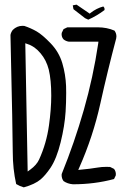

<svg xmlns="http://www.w3.org/2000/svg" viewBox="-20 -807 540 823"><path d="M261.2 -328.1Q263.7 -368.7 263.7 -408.7Q263.7 -421.9 263.2 -438.5Q261.2 -488.3 247.1 -536.1Q232.9 -584 197.3 -621.1Q161.6 -658.2 137 -672.4Q112.3 -686.5 84.5 -695.8Q80.6 -696.3 76.7 -696.3Q52.7 -696.3 34.7 -678.7Q30.8 -673.8 27.8 -667Q24.9 -660.2 24.9 -655.8Q34.7 -225.6 34.7 -154.5Q34.7 -83.5 49.3 -18.1Q64.5 -8.8 82 -3.9Q129.4 -17.1 154.3 -38.1Q174.3 -55.2 196.3 -87.4Q222.7 -127 240 -197.3Q257.3 -267.6 261.2 -328.1ZM476.1 -54.7Q476.6 -57.1 476.6 -61.3Q476.6 -65.4 474.9 -71.5Q473.1 -77.6 468.8 -83L452.1 -91.3Q444.3 -91.8 436.5 -91.8Q415.5 -91.8 399.4 -88.9Q369.1 -83.5 315.4 -78.6L320.3 -89.8Q378.9 -222.2 409.9 -362.3Q440.9 -502.4 478 -642.1Q479 -646.5 479 -650.9Q479 -664.6 470.7 -675.8Q438 -689.9 399.4 -689.9H268.6L252.4 -682.1L244.6 -666Q244.1 -664.1 244.1 -659.7Q244.1 -655.3 245.8 -649.4Q247.6 -643.6 252.4 -638.2Q262.2 -630.4 274.9 -628.4H401.9L400.9 -620.1Q379.4 -476.1 339.4 -336.2Q299.3 -196.3 244.6 -61.5Q244.1 -59.6 244.1 -57.1Q244.1 -42 252.4 -30.8Q269.5 -19 292.5 -17.1Q385.3 -17.1 468.8 -39.6ZM199.7 -397Q199.7 -339.8 189.9 -269.5Q179.2 -192.4 147.5 -123Q136.7 -99.6 109.9 -80.1L98.6 -71.8L88.4 -621.6Q103 -616.7 108.2 -614.5Q113.3 -612.3 117.9 -609.4Q122.6 -606.4 127.4 -603.5Q141.6 -593.3 153.8 -578.6Q178.7 -549.3 189 -508.8Q199.7 -464.4 199.7 -397ZM427.7 -763.7Q428.2 -765.6 428.2 -767.1Q428.2 -768.6 428 -769.8Q427.7 -771 427.5 -772.2Q427.2 -773.4 426.3 -774.9Q425.3 -776.9 422.9 -779.3Q393.6 -771.5 368.7 -752L364.7 -748.5L308.1 -787.1L292.5 -784.2L292 -783.7L294.9 -767.6L344.7 -729L358.4 -722.7Q395.5 -739.3 427.7 -763.7Z"/></svg>

Font: Bakudai
Style: ExtraLight
Weight: 200
Version: Version 1.48